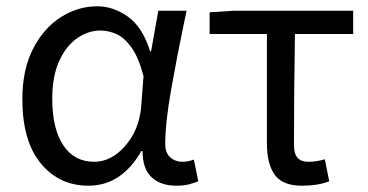

<svg xmlns="http://www.w3.org/2000/svg" viewBox="-20 -577 1170 610"><path d="M261 13Q168 13 109.5 -58Q51 -129 51 -262Q51 -355 84.5 -421Q118 -487 172.5 -522Q227 -557 289 -557Q340 -557 386.5 -524Q433 -491 457 -414H460L483 -543H573Q569 -525 565 -506Q543 -401 524 -294Q505 -187 505 -119Q505 -91 521 -77Q537 -63 559 -63Q577 -63 596 -70L610 -1Q598 4 581 8.5Q564 13 540 13Q491 13 462 -13.5Q433 -40 433 -97H429Q366 13 261 13ZM279 -63Q333 -63 376.5 -112Q420 -161 428 -232L436 -335Q421 -393 398.5 -425Q376 -457 350.5 -468.5Q325 -480 299 -480Q260 -480 225 -455.5Q190 -431 168 -383Q146 -335 146 -263Q146 -168 181 -115.5Q216 -63 279 -63Z M939 13Q878 13 853 -21.5Q828 -56 828 -122V-469H646V-538L724 -543H1102V-469H917Q914 -281 914 -116Q914 -88 925.5 -75.5Q937 -63 959 -63Q986 -63 1012 -71L1026 -1Q990 13 939 13Z"/></svg>

Font: Noto Sans CJK KR Regular (TTF)
Style: Regular
Weight: 400
Designer: Ryoko NISHIZUKA 西塚涼子 (kana & ideographs); Paul D. Hunt (Latin, Greek & Cyrillic); Wenlong ZHANG 张文龙 (bopomofo); Sandoll 
Foundry: Adobe Systems Incorporated
Version: Version 1.004;PS 1.004;hotconv 1.0.82;makeotf.lib2.5.63406